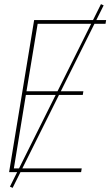

<svg xmlns="http://www.w3.org/2000/svg" viewBox="-20 -832 540 928"><path d="M24 0 145 -735H493L490 -717H162L108 -391H383L380 -373H105L47 -18H375L372 0ZM41 76 28 70 468 -812 481 -806Z"/></svg>

Font: Iosevka SS18 Thin
Style: Italic
Weight: 100
Italic angle: -9°
Monospace: yes
Designer: Belleve Invis
Foundry: Belleve Invis
Version: Version 25.1.1; ttfautohint (v1.8.4)